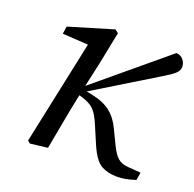

<svg xmlns="http://www.w3.org/2000/svg" viewBox="-96 -585 702 696"><g transform="rotate(20 255.0 -237.0)"><path d="M76 0 161 -401 62 -407 66 -436 236 -487 249 -477 224 -352 203 -257 473 -482Q490 -481 500 -469Q510 -457 510 -441Q510 -428 498 -416.5Q486 -405 459 -389L215 -240L239 -235Q283 -226 310 -204.5Q337 -183 354 -146L380 -92Q395 -61 409.5 -48.5Q424 -36 448 -34L499 -30L494 0Q472 7 455.5 10Q439 13 422 13Q388 13 362.5 -1Q337 -15 314 -67L285 -135Q268 -176 251.5 -191Q235 -206 208 -214L195 -218L193 -210Q182 -158 172.5 -105.5Q163 -53 153 0L86 8Z"/></g></svg>

Font: Source Serif Pro
Style: Italic
Weight: 400
Italic angle: -12°
Designer: Frank Grießhammer
Foundry: Adobe Systems Incorporated
Version: Version 3.001;hotconv 1.0.111;makeotfexe 2.5.65597